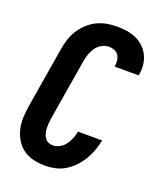

<svg xmlns="http://www.w3.org/2000/svg" viewBox="-139 -831 778 928"><g transform="rotate(20 250.0 -367.5)"><path d="M205 8Q174 8 145 1.5Q116 -5 93 -21Q70 -37 54.5 -61.5Q39 -86 32 -114.5Q25 -143 26 -173Q27 -203 32 -234L84 -548Q88 -573 96 -598.5Q104 -624 118.5 -647Q133 -670 153.5 -689.5Q174 -709 198 -721Q222 -733 248 -738Q274 -743 300 -743Q326 -743 351.5 -739.5Q377 -736 399.5 -726Q422 -716 440 -699.5Q458 -683 469 -661Q480 -639 483 -613.5Q486 -588 481 -562Q481 -561 481 -560Q481 -559 480 -557H357Q357 -558 357 -558.5Q357 -559 357 -559Q359 -574 357.5 -589Q356 -604 348.5 -615.5Q341 -627 327.5 -632.5Q314 -638 300 -638Q281 -638 263 -628.5Q245 -619 233.5 -602.5Q222 -586 215.5 -567.5Q209 -549 206 -531L154 -217Q152 -204 151 -191Q150 -178 150.5 -165.5Q151 -153 154 -140.5Q157 -128 163.5 -118Q170 -108 181 -102.5Q192 -97 205 -97Q223 -97 240.5 -106.5Q258 -116 269.5 -132Q281 -148 287.5 -165.5Q294 -183 298 -201H422Q417 -175 408 -149.5Q399 -124 385 -100Q371 -76 351.5 -55Q332 -34 308 -19Q284 -4 257.5 2Q231 8 205 8Z"/></g></svg>

Font: Iosevka SS04 Extrabold Oblique
Style: Regular
Weight: 800
Italic angle: -9°
Monospace: yes
Designer: Belleve Invis
Foundry: Belleve Invis
Version: Version 19.0.0; ttfautohint (v1.8.4)